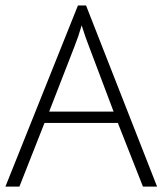

<svg xmlns="http://www.w3.org/2000/svg" viewBox="-20 -688 599 708"><path d="M507.1 0 414.6 -234.6H144.1L51.6 0H0L267.4 -667.8H297.3L559.2 0ZM254.3 -515.7 161.3 -276.5H398.9L308.4 -516.2Q297.3 -543.5 281.1 -594.5Q269.5 -553.6 254.3 -515.7Z"/></svg>

Font: Khula Light
Style: Regular
Weight: 300
Designer: Erin McLaughlin, Steve Matteson
Version: Version 1.002;PS 1.0;hotconv 1.0.72;makeotf.lib2.5.5900; ttf